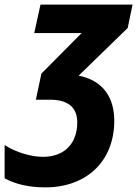

<svg xmlns="http://www.w3.org/2000/svg" viewBox="-72 -569 604 830"><path d="M124 241C302 241 422 128 422 -47C422 -147 374 -221 268 -242L480 -448L501 -549H103L76 -426H281L107 -251L83 -138H144C231 -138 262 -97 262 -40C262 47 211 109 113 109C68 109 0 92 -52 58V202C-5 227 52 241 124 241Z"/></svg>

Font: Noto Sans SemiCondensed ExtraBold
Style: Italic
Weight: 800
Width: 4
Italic angle: -12°
Designer: Monotype Design Team
Foundry: Monotype Imaging Inc.
Version: Version 2.013